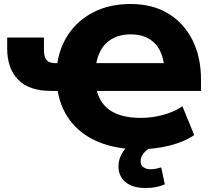

<svg xmlns="http://www.w3.org/2000/svg" viewBox="-20 -736 1081 961"><path d="M677 11Q559 11 470.5 -26.5Q382 -64 329.5 -134.5Q277 -205 266 -302L296 -281H235Q126 -281 71 -337Q16 -393 16 -493V-548H200V-489Q200 -451 213 -435.5Q226 -420 257 -420H287L264 -396Q273 -490 321 -562.5Q369 -635 449 -675.5Q529 -716 633 -716Q744 -716 822.5 -668Q901 -620 943.5 -535Q986 -450 986 -339V-281H436L460 -305Q472 -226 528 -186Q584 -146 685 -146Q740 -146 795 -160.5Q850 -175 893 -204L952 -60Q903 -26 829 -7.5Q755 11 677 11ZM634 -564Q561 -564 514.5 -522.5Q468 -481 458 -394L431 -420H844L805 -352Q805 -462 760.5 -513Q716 -564 634 -564ZM708 205Q644 205 608.5 175.5Q573 146 573 97Q573 52 604 12Q635 -28 684 -49L737 0Q721 9 709 20Q697 31 690.5 44Q684 57 684 70Q684 91 698 101Q712 111 732 111Q748 111 760.5 108.5Q773 106 787 102L805 187Q779 197 757.5 201Q736 205 708 205Z"/></svg>

Font: Nunito Sans 9pt Black
Style: Regular
Weight: 900
Version: Version 3.101;gftools[0.9.27]